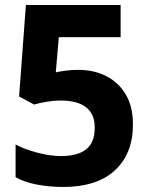

<svg xmlns="http://www.w3.org/2000/svg" viewBox="-20 -734 591 764"><path d="M231 10Q177 10 127 0.5Q77 -9 42 -29V-159Q77 -140 128.5 -126.5Q180 -113 223 -113Q289 -113 323 -140Q357 -167 357 -226Q357 -334 220 -334Q195 -334 165 -329Q135 -324 116 -318L56 -350L83 -714H460V-586H214L202 -446Q219 -450 241.5 -453Q264 -456 292 -456Q354 -456 403 -431Q452 -406 480.5 -358Q509 -310 509 -239Q509 -123 437.5 -56.5Q366 10 231 10Z"/></svg>

Font: Noto Sans Gurmukhi UI
Style: Bold
Weight: 700
Designer: Jelle Bosma - Monotype Design Team
Foundry: Monotype Imaging Inc.
Version: Version 2.004; ttfautohint (v1.8.4.7-5d5b)